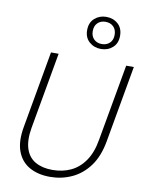

<svg xmlns="http://www.w3.org/2000/svg" viewBox="-103 -1030 844 1114"><g transform="rotate(10 319.5 -473.5)"><path d="M270 12Q198 12 147.5 -17Q97 -46 76 -104Q55 -162 71 -249L151 -700H196L116 -250Q103 -175 119 -126Q135 -77 176 -53.5Q217 -30 277 -30Q336 -30 384.5 -52.5Q433 -75 467 -124Q501 -173 514 -251L594 -700H639L559 -249Q543 -158 500.5 -100.5Q458 -43 398 -15.5Q338 12 270 12ZM432 -770Q392 -770 363.5 -795Q335 -820 335 -864Q335 -909 363.5 -934Q392 -959 432 -959Q473 -959 501 -934Q529 -909 529 -864Q529 -820 501 -795Q473 -770 432 -770ZM432 -799Q461 -799 479 -816.5Q497 -834 497 -864Q497 -895 479 -912.5Q461 -930 432 -930Q404 -930 386 -912.5Q368 -895 368 -864Q368 -834 386 -816.5Q404 -799 432 -799Z"/></g></svg>

Font: DM Sans ExtraLight
Style: Italic
Weight: 250
Italic angle: -10°
Designer: Colophon Foundry, Jonny Pinhorn
Foundry: Colophon Foundry
Version: Version 4.004;gftools[0.9.30]